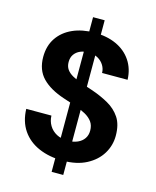

<svg xmlns="http://www.w3.org/2000/svg" viewBox="-128 -880 859 1054"><g transform="rotate(15 301.5 -352.5)"><path d="M268 87V-792H334V87ZM310 12Q234 12 174 -14Q114 -40 80 -90Q46 -140 44 -211H187Q188 -180 203 -155Q218 -130 245 -115.5Q272 -101 309 -101Q341 -101 364.5 -111.5Q388 -122 401 -141Q414 -160 414 -186Q414 -216 399.5 -236Q385 -256 359 -270.5Q333 -285 299.5 -296.5Q266 -308 229 -320Q147 -347 103.5 -392Q60 -437 60 -511Q60 -574 90.5 -619Q121 -664 174.5 -688Q228 -712 298 -712Q369 -712 422.5 -687.5Q476 -663 507 -617Q538 -571 540 -509H395Q395 -532 382.5 -552.5Q370 -573 348 -585.5Q326 -598 296 -598Q269 -599 248 -590Q227 -581 214.5 -563.5Q202 -546 202 -520Q202 -495 214 -478Q226 -461 248.5 -448.5Q271 -436 300.5 -425.5Q330 -415 365 -404Q418 -386 461.5 -361.5Q505 -337 531 -298Q557 -259 557 -195Q557 -140 528.5 -93Q500 -46 445 -17Q390 12 310 12Z"/></g></svg>

Font: DM Sans 16pt
Style: Bold
Weight: 700
Version: Version 4.004;gftools[0.9.30]